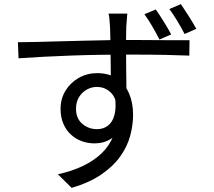

<svg xmlns="http://www.w3.org/2000/svg" viewBox="-20 -847 1040 932"><path d="M598 -781Q598 -776 596.5 -763Q595 -750 594.5 -737Q594 -724 593 -718Q592 -699 592 -666Q592 -633 592 -594Q592 -555 592.5 -515Q593 -475 593.5 -439.5Q594 -404 594 -380L518 -419Q518 -433 518 -461.5Q518 -490 517.5 -527Q517 -564 516.5 -601.5Q516 -639 515.5 -670Q515 -701 514 -718Q513 -738 511 -756.5Q509 -775 507 -781ZM67 -642Q108 -642 160.5 -643.5Q213 -645 271.5 -646.5Q330 -648 390 -649.5Q450 -651 505.5 -652Q561 -653 607 -653Q653 -653 697.5 -652.5Q742 -652 781.5 -652Q821 -652 851.5 -652Q882 -652 900 -652L899 -577Q857 -579 786.5 -580.5Q716 -582 606 -582Q542 -582 471.5 -581Q401 -580 330 -577.5Q259 -575 192.5 -571.5Q126 -568 70 -564ZM592 -351Q592 -284 572.5 -239.5Q553 -195 518.5 -173Q484 -151 439 -151Q407 -151 377.5 -161.5Q348 -172 324.5 -193.5Q301 -215 287.5 -246.5Q274 -278 274 -318Q274 -368 298 -407Q322 -446 362.5 -469Q403 -492 451 -492Q509 -492 548 -465.5Q587 -439 606.5 -393.5Q626 -348 626 -290Q626 -240 612 -188Q598 -136 564 -88Q530 -40 472.5 -0.5Q415 39 328 65L261 -1Q329 -16 382.5 -41.5Q436 -67 473.5 -103Q511 -139 530 -187Q549 -235 549 -297Q549 -365 520.5 -395Q492 -425 450 -425Q424 -425 401 -412Q378 -399 363.5 -375.5Q349 -352 349 -319Q349 -272 379.5 -246Q410 -220 451 -220Q482 -220 504.5 -237.5Q527 -255 536 -290.5Q545 -326 538 -379ZM736 -801Q754 -776 775 -742Q796 -708 811 -680L754 -655Q739 -685 719.5 -718.5Q700 -752 681 -778ZM858 -827Q875 -802 896 -769Q917 -736 933 -707L876 -682Q860 -713 840.5 -745.5Q821 -778 802 -803Z"/></svg>

Font: Farlight84_Sys_V01
Style: Regular
Weight: 400
Designer: Ryoko NISHIZUKA  (kana, bopomofo & ideographs); Paul D. Hunt (Latin, Greek & Cyrillic); Sandoll Communications , Soo-you
Foundry: Adobe
Version: Version 2.004;October 29, 2024;FontCreator 14.0.0.2814 64-bi